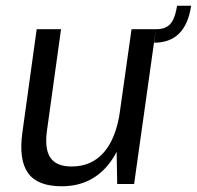

<svg xmlns="http://www.w3.org/2000/svg" viewBox="-20 -642 687 670"><path d="M144 -187Q135 -122 156 -91.5Q177 -61 230 -61Q300 -61 343 -111Q386 -161 399 -256L441 -323L432 -262Q413 -131 353 -61.5Q293 8 195 8Q111 8 78 -38Q45 -84 58 -179L108 -540H193ZM448 0H389L386 -165L439 -540H524ZM524 -540Q547 -540 561.5 -548Q576 -556 584.5 -574Q593 -592 598 -622H647Q628 -493 518 -493Z"/></svg>

Font: Pathway Extreme SemiCondensed
Style: Italic
Weight: 400
Width: 4
Italic angle: -8°
Version: Version 1.001;gftools[0.9.26]